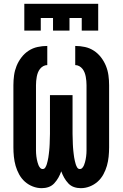

<svg xmlns="http://www.w3.org/2000/svg" viewBox="-20 -975 640 1003"><path d="M198 8Q174 8 151 -1Q128 -10 110 -26Q92 -42 80 -64Q68 -86 61.5 -109Q55 -132 52.5 -156.5Q50 -181 50 -205V-530Q50 -556 53.5 -581.5Q57 -607 66.5 -630.5Q76 -654 92 -675Q108 -696 129.5 -710Q151 -724 176 -729.5Q201 -735 227 -735V-635Q216 -635 206 -629.5Q196 -624 189 -615Q182 -606 178 -595.5Q174 -585 172 -574Q170 -563 169 -552Q168 -541 168 -530V-205Q168 -197 168 -189.5Q168 -182 168.5 -174Q169 -166 170 -158Q171 -150 172.5 -142.5Q174 -135 176 -127.5Q178 -120 181 -112.5Q184 -105 189.5 -98.5Q195 -92 203 -92Q212 -92 217 -100.5Q222 -109 224.5 -117.5Q227 -126 229 -134.5Q231 -143 232.5 -152Q234 -161 235 -170Q236 -179 237 -187.5Q238 -196 238.5 -205Q239 -214 239.5 -223Q240 -232 240 -241Q240 -250 240.5 -258.5Q241 -267 241 -276Q241 -285 241 -294V-478H359V-294Q359 -285 359 -276Q359 -267 359.5 -258.5Q360 -250 360 -241Q360 -232 360.5 -223Q361 -214 361.5 -205Q362 -196 363 -187.5Q364 -179 365 -170Q366 -161 367.5 -152Q369 -143 371 -134.5Q373 -126 375.5 -117.5Q378 -109 383 -100.5Q388 -92 397 -92Q405 -92 410.5 -98.5Q416 -105 419 -112.5Q422 -120 424 -127.5Q426 -135 427.5 -142.5Q429 -150 430 -158Q431 -166 431.5 -174Q432 -182 432 -189.5Q432 -197 432 -205V-530Q432 -541 431 -552Q430 -563 428 -574Q426 -585 422 -595.5Q418 -606 411 -615Q404 -624 394 -629.5Q384 -635 373 -635V-735Q399 -735 424 -729.5Q449 -724 470.5 -710Q492 -696 508 -675Q524 -654 533.5 -630.5Q543 -607 546.5 -581.5Q550 -556 550 -530V-205Q550 -181 547.5 -156.5Q545 -132 538.5 -109Q532 -86 520 -64Q508 -42 490 -26Q472 -10 449 -1Q426 8 402 8Q383 8 366 2Q349 -4 336.5 -17.5Q324 -31 315 -47Q306 -63 300 -80Q294 -63 285 -47Q276 -31 263.5 -17.5Q251 -4 234 2Q217 8 198 8ZM107 -815V-955H493V-815H407V-881H343V-815H257V-881H193V-815Z"/></svg>

Font: Iosevka Curly Slab Extended
Style: Bold
Weight: 700
Width: 7
Monospace: yes
Designer: Belleve Invis
Foundry: Belleve Invis
Version: Version 11.1.0; ttfautohint (v1.8.3)